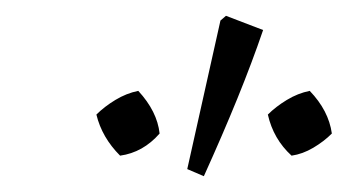

<svg xmlns="http://www.w3.org/2000/svg" viewBox="-20 -757 440 243"><path d="M238 -534 217 -543 259 -731 266 -737 313 -719Q299 -678 280.5 -632.5Q262 -587 238 -534ZM155 -642Q179 -616 182 -588Q161 -564 132 -560Q109 -583 102 -612Q112 -622 126 -630.5Q140 -639 155 -642ZM372 -642Q396 -617 400 -588Q390 -578 376.5 -570Q363 -562 349 -560Q326 -581 319 -612Q329 -622 343 -630.5Q357 -639 372 -642Z"/></svg>

Font: Piazzolla SC Light
Style: Italic
Weight: 300
Italic angle: -11.3°
Designer: Juan Pablo del Peral
Foundry: Huerta Tipografica
Version: Version 1.330